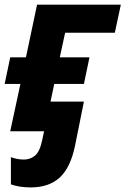

<svg xmlns="http://www.w3.org/2000/svg" viewBox="-26 -566 541 828"><path d="M106.9 242.2Q56.6 242.2 21 229V111.8Q48.8 122.1 77.1 122.1Q104 122.1 124.8 105.2Q145.5 88.4 155.8 39.1L164.1 0H18.1L62 -204.1H-5.9L18.1 -318.8H85.9L133.8 -545.9H495.1L469.2 -424.8H254.9L231.9 -318.8H359.9L335.9 -204.1H208L191.9 -127.9H335.9L297.9 61Q278.3 156.7 231.7 199.5Q185.1 242.2 106.9 242.2Z"/></svg>

Font: Open Sans
Style: Bold Italic
Weight: 700
Italic angle: -12°
Designer: Monotype Design Team
Foundry: Monotype Imaging Inc.
Version: Version 3.003; ttfautohint (v1.8.4)